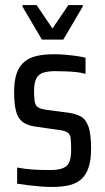

<svg xmlns="http://www.w3.org/2000/svg" viewBox="-20 -733 416 761"><path d="M187 8Q165 8 139.5 6Q114 4 90 1Q66 -2 48 -5V-69Q63 -66 79 -64Q95 -62 110.5 -61Q126 -60 143 -59.5Q160 -59 177 -59Q212 -59 230.5 -67Q249 -75 255.5 -92.5Q262 -110 262 -140Q262 -170 260 -185.5Q258 -201 247.5 -208Q237 -215 213 -218L115 -232Q85 -237 67.5 -251.5Q50 -266 43 -294.5Q36 -323 36 -369Q36 -413 46 -442Q56 -471 76.5 -488Q97 -505 126.5 -511.5Q156 -518 195 -518Q217 -518 240 -516Q263 -514 284 -511Q305 -508 319 -504V-440Q303 -445 284.5 -447Q266 -449 245 -450Q224 -451 200 -451Q170 -451 151.5 -445Q133 -439 124 -422Q115 -405 115 -372Q115 -346 117.5 -330.5Q120 -315 130.5 -308Q141 -301 162 -298L253 -286Q279 -282 299 -272Q319 -262 330 -233Q341 -204 341 -143Q341 -101 332 -72Q323 -43 304.5 -25Q286 -7 257 0.5Q228 8 187 8ZM146 -576 69 -707V-713H125L188 -620L251 -713H308V-707L231 -576Z"/></svg>

Font: Saira Condensed Medium
Style: Regular
Weight: 500
Width: 3
Designer: Hector Gatti with collaboration of the Omnibus-Type team
Foundry: Omnibus-Type
Version: Version 1.101